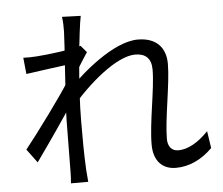

<svg xmlns="http://www.w3.org/2000/svg" viewBox="-56 -858 1112 959"><g transform="rotate(-5 500.0 -378.0)"><path d="M974.2 -76.2 961.3 -161.8C910.1 -108 857.6 -79.1 810.1 -79.1C774 -79.1 757.8 -106.8 757.8 -140.4C757.8 -241.7 795.5 -413.7 795.5 -513.9C795.5 -595 749.4 -647.9 655.9 -647.9C533 -647.9 366.8 -503 305 -435.6L303.3 -336.6C397.2 -450.2 542.8 -574.3 636.4 -574.3C687.2 -574.3 716.9 -549.6 716.9 -491.6C716.9 -394.5 679.4 -230 679.4 -118.8C679.4 -36.3 723.9 7.2 790.5 7.2C858.1 7.2 920.8 -22.7 974.2 -76.2ZM302.1 -554.3 294.4 -527.2 290.4 -475.6C251.5 -409.5 116.3 -226.5 54.1 -148.7L104.8 -80.3C167.5 -167.5 260.2 -302.1 306.2 -373.7L336.9 -510.2C353.3 -538.2 380.2 -581.7 397.8 -607.4L368.9 -641.5C322.5 -626.5 197.6 -611.4 144.2 -608C119.9 -606.6 101 -606 78.7 -607L87 -525C161.2 -536 269.6 -549.9 302.1 -554.3ZM292.7 -719.6C292.7 -682.2 268.1 -365.9 266.9 -277.1C265.3 -167.5 264.9 -117.1 264.2 -20.7C264.2 -4.7 263.2 19.8 261.2 38.5H347.9C346.1 19.6 343.9 -5.1 342.9 -22.5C338.4 -111.8 339 -172.6 339 -263.8C339 -439.6 368.7 -725.8 382.8 -790.6L288.9 -793.8C293.1 -768.9 292.7 -742.4 292.7 -719.6Z"/></g></svg>

Font: Source Han Sans JP VF
Style: Regular
Weight: 250
Designer: Ryoko NISHIZUKA 西塚涼子 (kana, bopomofo & ideographs); Paul D. Hunt (Latin, Greek & Cyrillic); Sandoll Communications 산돌커뮤니
Foundry: Adobe
Version: Version 2.004;hotconv 1.0.118;makeotfexe 2.5.65603